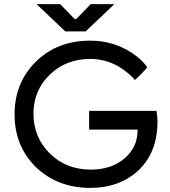

<svg xmlns="http://www.w3.org/2000/svg" viewBox="-20 -905 830 935"><path d="M656 -292ZM414 -365H742Q747 -337 747 -314Q747 -165 656 -77Q563 10 420 10Q260 10 154 -92Q51 -194 51 -348Q51 -502 154 -604Q258 -707 419 -707Q532 -707 623 -647Q668 -617 694 -582Q696 -574 697 -577Q668 -543 637 -516Q636 -513 634 -518Q633 -520 633 -521Q539 -618 420 -618Q301 -618 222 -541Q143 -465 143 -351Q143 -236 224 -156Q304 -79 422 -79Q523 -79 587 -134Q650 -188 650 -271V-274H414ZM298 -752 158 -885H273L344 -812H351L422 -885H537L397 -752Z"/></svg>

Font: Rilu
Style: Bold
Weight: 500
Designer: Alí Sinisterra
Foundry: Alí Sinisterra
Version: ""